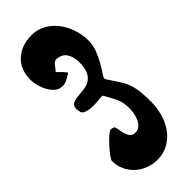

<svg xmlns="http://www.w3.org/2000/svg" viewBox="-239 -753 783 783"><g transform="rotate(-45 152.5 -361.5)"><path d="M142 -723Q176 -723 204 -707Q232 -691 251 -665.5Q270 -640 280.5 -608Q291 -576 291 -544Q291 -516 281 -490.5Q271 -465 259 -444Q247 -423 237 -408.5Q227 -394 227 -388L228 -383Q248 -353 261 -333Q274 -313 281.5 -293Q289 -273 292 -248.5Q295 -224 295 -186Q295 -153 286 -119.5Q277 -86 258 -59.5Q239 -33 211 -16.5Q183 0 146 0Q119 0 94.5 -9.5Q70 -19 51.5 -36Q33 -53 22 -76.5Q11 -100 11 -128Q11 -134 22.5 -149.5Q34 -165 49 -181.5Q64 -198 78.5 -210.5Q93 -223 99 -223Q101 -223 107 -221Q113 -219 116 -218Q120 -209 121.5 -196Q123 -183 127 -171Q131 -159 138.5 -150.5Q146 -142 161 -142Q176 -142 186.5 -151.5Q197 -161 203 -175Q209 -189 211.5 -204Q214 -219 214 -231Q214 -263 201.5 -290Q189 -317 172 -344Q163 -344 144.5 -342Q126 -340 107.5 -341Q89 -342 74.5 -348Q60 -354 60 -369Q58 -375 58 -378Q58 -397 68.5 -403.5Q79 -410 95 -412Q111 -414 130 -415.5Q149 -417 165 -425Q181 -433 191.5 -452Q202 -471 202 -508Q202 -539 187.5 -560.5Q173 -582 140 -582Q128 -577 121 -566.5Q114 -556 105 -547Q114 -538 123 -529Q132 -520 140 -509Q127 -501 113.5 -493.5Q100 -486 84 -486Q66 -486 52.5 -497.5Q39 -509 29.5 -526Q20 -543 15 -562Q10 -581 10 -596Q10 -656 47 -689.5Q84 -723 142 -723Z"/></g></svg>

Font: Reclame
Style: Regular
Weight: 400
Designer: Peter Wiegel
Foundry: Peter Wiegel
Version: Version 1.000